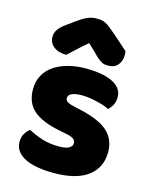

<svg xmlns="http://www.w3.org/2000/svg" viewBox="-115 -819 721 911"><g transform="rotate(15 246.0 -363.5)"><path d="M462 -145Q462 -69 405 -26Q348 17 237 17Q195 17 159 11Q123 5 97.5 -7.5Q72 -20 57.5 -39Q43 -58 43 -84Q43 -108 53 -124.5Q63 -141 77 -152Q106 -136 143.5 -123.5Q181 -111 230 -111Q261 -111 277.5 -120Q294 -129 294 -144Q294 -158 282 -166Q270 -174 242 -179L212 -185Q125 -202 82.5 -238.5Q40 -275 40 -343Q40 -380 56 -410Q72 -440 101 -460Q130 -480 170.5 -491Q211 -502 260 -502Q297 -502 329.5 -496.5Q362 -491 386 -480Q410 -469 424 -451.5Q438 -434 438 -410Q438 -387 429.5 -370.5Q421 -354 408 -343Q400 -348 384 -353.5Q368 -359 349 -363.5Q330 -368 310.5 -371Q291 -374 275 -374Q242 -374 224 -366.5Q206 -359 206 -343Q206 -332 216 -325Q226 -318 254 -312L285 -305Q381 -283 421.5 -244.5Q462 -206 462 -145ZM241 -622Q207 -593 188 -575Q169 -557 150 -540Q111 -540 88 -558.5Q65 -577 65 -606Q65 -626 76 -642Q87 -658 113 -677L162 -712Q186 -729 205.5 -736.5Q225 -744 245 -744Q258 -744 268.5 -742.5Q279 -741 290 -735.5Q301 -730 314 -719.5Q327 -709 347 -692L417 -630Q418 -625 418.5 -621Q419 -617 419 -612Q419 -581 402.5 -561.5Q386 -542 355 -542Q345 -542 337 -543.5Q329 -545 320.5 -550Q312 -555 301 -564.5Q290 -574 275 -590Z"/></g></svg>

Font: Baloo Bhaina
Style: Regular
Weight: 400
Designer: Manish Minz, Shuchita Grover and Ek Type
Foundry: Ek Type
Version: Version 1.443;PS 1.000;hotconv 16.6.51;makeotf.lib2.5.65220;